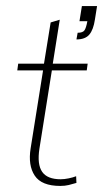

<svg xmlns="http://www.w3.org/2000/svg" viewBox="-20 -603 340 633"><path d="M179 10Q117 10 94.5 -24Q72 -58 81 -114L122 -371H37L40 -393H125L147 -529L177 -538L154 -393H269L266 -371H151L110 -113Q102 -61 119 -36.5Q136 -12 180 -12Q192 -12 206.5 -15Q221 -18 231 -22L232 0Q219 4 206.5 7Q194 10 179 10ZM232 -473 236 -495Q253 -495 258.5 -503Q264 -511 268 -533H242L250 -583H300L293 -539Q288 -505 274.5 -489Q261 -473 232 -473Z"/></svg>

Font: Rokkitt SemiBold Thin
Style: Italic
Weight: 250
Italic angle: -9°
Version: Version 3.103